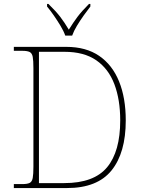

<svg xmlns="http://www.w3.org/2000/svg" viewBox="-20 -951 717 971"><path d="M50 0V-20H93Q118 -20 130 -26Q142 -32 145.5 -51Q149 -70 149 -108V-606Q149 -645 145.5 -663.5Q142 -682 130 -688Q118 -694 93 -694H50V-714H315Q415 -714 481.5 -668.5Q548 -623 582 -539.5Q616 -456 616 -342Q616 -178 544 -89Q472 0 319 0ZM305 -25Q455 -25 521.5 -105Q588 -185 588 -342Q588 -447 558.5 -525Q529 -603 467 -646Q405 -689 306 -689H177V-25ZM310 -771Q302 -794 286 -820.5Q270 -847 252 -873Q234 -899 218 -918V-931H225Q263 -894 284.5 -866Q306 -838 328 -801Q351 -838 372 -866Q393 -894 430 -931H437V-918Q422 -899 403.5 -873Q385 -847 369 -820.5Q353 -794 345 -771Z"/></svg>

Font: Noto Serif Telugu Thin
Style: Regular
Weight: 100
Designer: Jelle Bosma - Monotype Design Team
Foundry: Monotype Imaging Inc.
Version: Version 2.005; ttfautohint (v1.8.4.7-5d5b)